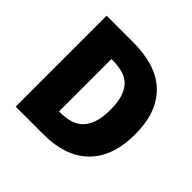

<svg xmlns="http://www.w3.org/2000/svg" viewBox="-164 -810 970 970"><g transform="rotate(45 321.0 -325.0)"><path d="M72 0V-650H264Q338 -650 399.5 -632Q461 -614 505 -575Q549 -536 573.5 -475Q598 -414 598 -328Q598 -242 574 -180Q550 -118 506.5 -78Q463 -38 403.5 -19Q344 0 274 0ZM244 -138H254Q289 -138 320 -146.5Q351 -155 373.5 -176Q396 -197 409 -234Q422 -271 422 -328Q422 -385 409 -421Q396 -457 373.5 -477Q351 -497 320 -504.5Q289 -512 254 -512H244Z"/></g></svg>

Font: TypoPRO Source Sans Pro
Style: Regular
Weight: 900
Designer: Paul D. Hunt
Foundry: Adobe Systems Incorporated
Version: Version 2.020;PS 2.000;hotconv 1.0.86;makeotf.lib2.5.63406